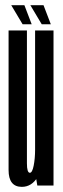

<svg xmlns="http://www.w3.org/2000/svg" viewBox="-20 -718 244 743"><path d="M124.4 0 115.8 -51.5V-600H187.1V0ZM84.2 -600V-217.4Q84.2 -122.2 84.2 -85.8Q84.2 -49.4 95.6 -49.4Q104.8 -49.4 110.3 -76.9Q115.8 -104.4 115.8 -138.8L149.5 -127.3Q149.5 -72.1 126.1 -33.5Q102.7 5.1 64.6 5.1Q13.2 5.1 13.2 -60Q13.2 -125.1 13.2 -219.8V-600ZM141.4 -624.2 97.5 -697.9H148.4L176.6 -624.2ZM67.4 -624.2 23.5 -697.9H74.4L102.6 -624.2Z"/></svg>

Font: Anybody UltraCondensed Thin
Style: Regular
Weight: 100
Width: 1
Designer: Tyler Finck
Foundry: Etcetera Type Company
Version: Version 1.110